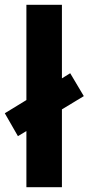

<svg xmlns="http://www.w3.org/2000/svg" viewBox="-32 -780 369 800"><path d="M78 0V-233.9L42.7 -212.7L-12 -308.1L78 -363.1V-760H226V-453.5L260.5 -474.9L317.2 -379.5L226 -324.3V0Z"/></svg>

Font: Noto Sans Hebrew
Style: Regular
Weight: 400
Designer: Monotype Design Team
Foundry: Monotype Imaging Inc.
Version: Version 2.003;January 10, 2023;FontCreator 14.0.0.2877 64-bi